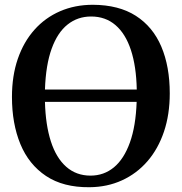

<svg xmlns="http://www.w3.org/2000/svg" viewBox="-20 -772 760 803"><path d="M354 11Q244.5 12 172.5 -36Q100.5 -84 65.2 -169.5Q30 -255 30 -366.5Q30 -455 54.5 -526Q79 -597 124 -647.5Q169 -698 231.2 -725Q293.5 -752 368.5 -752Q477 -751.5 548.2 -705.8Q619.5 -660 654.8 -576.8Q690 -493.5 690 -381.5Q690 -293.5 665.8 -221.5Q641.5 -149.5 596.8 -97.8Q552 -46 490.2 -17.8Q428.5 10.5 354 11ZM358.5 -37.5Q414.5 -37.5 456.5 -72.2Q498.5 -107 523.2 -175.8Q548 -244.5 551.5 -346H168Q170.5 -249.5 192.8 -180.5Q215 -111.5 257 -74.5Q299 -37.5 358.5 -37.5ZM168 -397.5H552Q550 -494.5 527.5 -562.8Q505 -631 463 -667Q421 -703 361 -703Q305 -703 262.8 -669.5Q220.5 -636 196 -568.2Q171.5 -500.5 168 -397.5Z"/></svg>

Font: Merriweather 48pt SemiBold
Style: Regular
Weight: 600
Version: Version 2.100